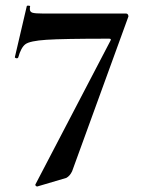

<svg xmlns="http://www.w3.org/2000/svg" viewBox="-20 -517 516 695"><path d="M220 127 115 158H114Q112 158 109.5 155.5Q107 153 108 151L380 -370Q384 -377 375 -377Q208 -377 148 -373Q88 -369 72 -357Q56 -345 46 -309Q45 -306 41 -306Q38 -306 35.5 -307.5Q33 -309 34 -311L77 -495Q78 -497 84 -496.5Q90 -496 89 -494Q88 -490 88 -484Q88 -474 97.5 -471Q107 -468 136 -468H436Q441 -468 443.5 -463.5Q446 -459 444 -455L241 103Q233 120 220 127Z"/></svg>

Font: Cormorant Unicase
Style: Bold
Weight: 700
Designer: Christian Thalmann (Catharsis Fonts)
Foundry: Catharsis Fonts
Version: Version 4.000